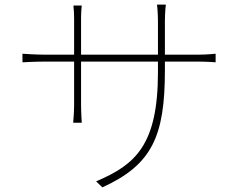

<svg xmlns="http://www.w3.org/2000/svg" viewBox="-20 -780 1040 829"><path d="M77 -548V-511C77 -511 132 -514 169 -514H300V-326C300 -295 296 -250 296 -250H333C333 -250 330 -297 330 -326V-514H662V-469C662 -154 565 -69 395 3L422 29C637 -69 692 -192 692 -477V-514H838C874 -514 911 -511 911 -511V-548C911 -548 874 -544 838 -544H692V-689C692 -727 696 -760 696 -760H658C658 -760 662 -727 662 -689V-544H330V-702C330 -731 333 -756 333 -756H297C299 -741 300 -715 300 -701V-544H169C134 -544 77 -548 77 -548Z"/></svg>

Font: Noto Sans JP Thin
Style: Regular
Weight: 100
Designer: Ryoko NISHIZUKA 西塚涼子 (kana, bopomofo & ideographs); Paul D. Hunt (Latin, Greek & Cyrillic); Sandoll Communications 산돌커뮤니
Foundry: Adobe
Version: Version 2.004;hotconv 1.0.118;makeotfexe 2.5.65603